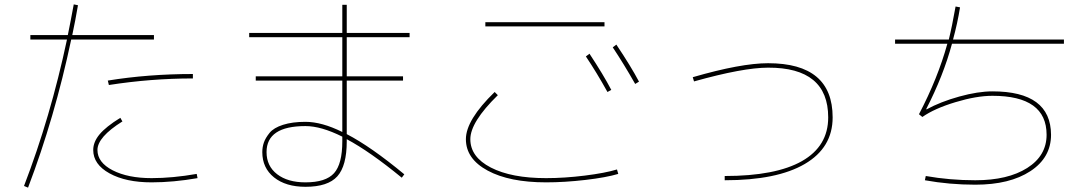

<svg xmlns="http://www.w3.org/2000/svg" viewBox="-20 -822 5040 886"><path d="M477.5 -450.2Q664.1 -480.5 870.1 -480.5V-460Q676.8 -460 482.4 -429.7ZM410.2 -129.9Q410.2 -167 439.5 -202.1Q468.8 -237.3 535.2 -278.3L544.9 -261.7Q429.7 -189.5 429.7 -129.9Q429.7 -72.3 500 -36.1Q570.3 0 679.7 0Q776.4 0 887.7 -19.5L891.6 0Q779.3 19.5 679.7 19.5Q560.5 19.5 485.4 -22Q410.2 -63.5 410.2 -129.9ZM120.1 -639.6V-660.2H293Q306.6 -726.6 320.3 -801.8L339.8 -797.9Q328.1 -728.5 313.5 -660.2H690.4V-639.6H308.6Q232.4 -279.3 109.4 43.9L90.8 36.1Q212.9 -281.2 289.1 -639.6Z M1190.4 -120.1Q1190.4 -143.6 1197.8 -164.6Q1205.1 -185.5 1224.1 -209Q1243.2 -232.4 1286.1 -246.1Q1329.1 -259.8 1389.6 -259.8Q1464.8 -259.8 1559.6 -212.9V-450.2H1160.2V-469.7H1559.6V-650.4H1129.9V-669.9H1559.6V-799.8H1580.1V-669.9H1870.1V-650.4H1580.1V-469.7H1839.8V-450.2H1580.1V-203.1Q1691.4 -145.5 1845.7 -17.6L1834 -2Q1686.5 -123 1580.1 -179.7V-169.9Q1580.1 -56.6 1536.6 -8.3Q1493.2 40 1389.6 40Q1298.8 40 1244.6 -3.4Q1190.4 -46.9 1190.4 -120.1ZM1559.6 -191.4Q1461.9 -240.2 1389.6 -240.2Q1210 -240.2 1210 -120.1Q1210 -55.7 1258.8 -18.1Q1307.6 19.5 1389.6 19.5Q1483.4 19.5 1521.5 -22.9Q1559.6 -65.4 1559.6 -169.9Z M2683.6 -561.5 2700.2 -574.2Q2764.6 -476.6 2800.8 -407.2L2783.2 -397.5Q2733.4 -487.3 2683.6 -561.5ZM2807.6 -603.5 2824.2 -616.2Q2891.6 -515.6 2928.7 -445.3L2911.1 -434.6Q2858.4 -527.3 2807.6 -603.5ZM2219.7 -700.2V-719.7H2769.5V-700.2ZM2129.9 -179.7Q2129.9 -268.6 2262.7 -397.5L2277.3 -382.8Q2150.4 -258.8 2150.4 -179.7Q2150.4 -97.7 2245.1 -48.8Q2339.8 0 2500 0Q2585 0 2678.7 -11.7Q2772.5 -23.4 2827.1 -40L2833 -19.5Q2777.3 -2.9 2681.6 8.3Q2585.9 19.5 2500 19.5Q2331.1 19.5 2230.5 -34.7Q2129.9 -88.9 2129.9 -179.7Z M3176.8 -465.8Q3399.4 -530.3 3524.4 -530.3Q3822.3 -530.3 3822.3 -280.3Q3822.3 -140.6 3693.8 -65.4Q3565.4 9.8 3324.2 9.8V-9.8Q3559.6 -9.8 3680.7 -78.6Q3801.8 -147.5 3801.8 -280.3Q3801.8 -510.7 3524.4 -509.8Q3409.2 -509.8 3182.6 -446.3Z M4110.4 -620.1V-639.6H4358.4Q4373 -698.2 4389.6 -792L4410.2 -788.1Q4398.4 -714.8 4377.9 -639.6H4889.6V-620.1H4373Q4333 -471.7 4253.9 -318.4L4255.9 -317.4Q4320.3 -352.5 4406.7 -376.5Q4493.2 -400.4 4559.6 -400.4Q4829.1 -400.4 4830.1 -200.2Q4830.1 -94.7 4734.9 -32.2Q4639.6 30.3 4480.5 30.3Q4361.3 30.3 4248 9.8L4252 -9.8Q4363.3 9.8 4480.5 9.8Q4630.9 9.8 4720.2 -46.9Q4809.6 -103.5 4809.6 -200.2Q4809.6 -379.9 4559.6 -379.9Q4486.3 -379.9 4389.2 -350.6Q4292 -321.3 4236.3 -282.2L4220.7 -294.9Q4307.6 -460.9 4351.6 -620.1Z"/></svg>

Font: Mgen+ 1m thin
Style: Regular
Weight: 100
Designer: [Source Han Sans]
Ryoko NISHIZUKA  (kana & ideographs); Paul D. Hunt (Latin, Greek & Cyrillic); Wenlong ZHANG  (bopomofo
Version: Version 1.059.20150602